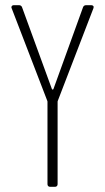

<svg xmlns="http://www.w3.org/2000/svg" viewBox="-20 -720 406 740"><path d="M173 0H192C198 0 202 -4 202 -10V-327C202 -328 202 -331 203 -332L340 -688C343 -695 339 -700 332 -700H312C307 -700 302 -698 300 -692L186 -377C185 -374 181 -374 180 -377L65 -692C63 -698 58 -700 53 -700H33C28 -700 24 -697 24 -692C24 -691 24 -690 25 -688L162 -332C163 -331 163 -328 163 -327V-10C163 -4 167 0 173 0Z"/></svg>

Font: Barlow Condensed ExtraLight
Style: Regular
Weight: 275
Width: 3
Designer: Jeremy Tribby
Foundry: Tribby Type
Version: Version 1.422;hotconv 1.0.109;makeotfexe 2.5.65596